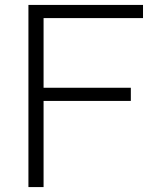

<svg xmlns="http://www.w3.org/2000/svg" viewBox="-20 -760 634 780"><path d="M95.5 0V-740H561V-686.5H157V0ZM140 -350V-403.5H511.5V-350Z"/></svg>

Font: Encode Sans SC SemiExpanded Light
Style: Regular
Weight: 300
Width: 6
Designer: Multiple Designers
Foundry: Impallari Type
Version: Version 3.002